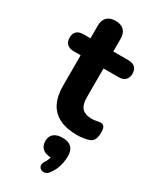

<svg xmlns="http://www.w3.org/2000/svg" viewBox="-239 -713 875 1061"><g transform="rotate(30 198.0 -182.5)"><path d="M297.2 10.5Q228.5 10.5 182.9 -12Q137.2 -34.5 115.1 -78.5Q93 -122.5 93 -188.2V-381.8H48.2Q21 -381.8 6.1 -396Q-8.8 -410.2 -8.8 -436Q-8.8 -462.5 6.1 -476.4Q21 -490.2 48.2 -490.2H93V-570Q93 -606 112.1 -624.8Q131.2 -643.5 166.2 -643.5Q201.2 -643.5 220 -624.8Q238.8 -606 238.8 -570V-490.2H335.2Q362.8 -490.2 377.5 -476.4Q392.2 -462.5 392.2 -436Q392.2 -410.2 377.5 -396Q362.8 -381.8 335.2 -381.8H238.8V-194.8Q238.8 -151.2 258.4 -129.8Q278 -108.2 321.5 -108.2Q337.2 -108.2 350.2 -111.2Q363.2 -114.2 373.8 -115Q387.2 -116 396.1 -106.6Q405 -97.2 405 -67Q405 -43.2 397.5 -25.8Q390 -8.2 370.5 -1Q357 3.5 334.9 7Q312.8 10.5 297.2 10.5ZM268.5 264.5Q257.8 277.2 244 279.4Q230.2 281.5 219.6 274.6Q209 267.8 207 255.1Q205 242.5 216 226.2Q225.5 212.8 230.4 195.8Q235.2 178.8 235.2 166.2L238.2 190.2Q200.5 190.2 180.6 173.6Q160.8 157 160.8 126Q160.8 95.2 180.1 79Q199.5 62.8 235.8 62.8Q272.8 62.8 292 81.1Q311.2 99.5 311.2 137Q311.2 159 306.6 181.6Q302 204.2 292.6 225.6Q283.2 247 268.5 264.5Z"/></g></svg>

Font: Nunito ExtraLight
Style: Regular
Weight: 200
Designer: Vernon Adams
Foundry: Vernon Adams
Version: Version 3.602;April 4, 2023;FontCreator 14.0.0.2856 64-bit